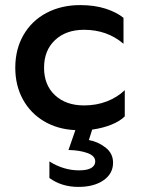

<svg xmlns="http://www.w3.org/2000/svg" viewBox="-20 -502 555 754"><path d="M342 7 329 48Q364 54 394 77Q424 100 424 137Q424 180 386.5 206Q349 232 288 232Q222 232 174 197V132Q230 167 290 167Q323 167 338.5 157.5Q354 148 354 132Q354 110 323.5 99Q293 88 249 87L276 9Q207 6 153.5 -25.5Q100 -57 70 -111.5Q40 -166 40 -236Q40 -309 72.5 -365Q105 -421 163 -451.5Q221 -482 295 -482Q351 -482 394.5 -468Q438 -454 465 -432V-330Q401 -385 310 -385Q239 -385 196 -344.5Q153 -304 153 -236Q153 -168 196 -128Q239 -88 310 -88Q359 -88 400 -104Q441 -120 470 -148V-45Q451 -26 417.5 -12.5Q384 1 342 7Z"/></svg>

Font: Madhuban Medium
Style: Regular
Weight: 500
Designer: jaikishan Patel
Foundry: MagicType
Version: Version 1.000